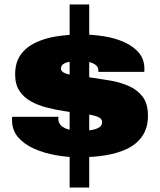

<svg xmlns="http://www.w3.org/2000/svg" viewBox="-20 -776 719 863"><path d="M293 67V-756H381V67ZM338 -69Q284 -69 230.5 -78.5Q177 -88 132.5 -108Q88 -128 61 -159.5Q34 -191 34 -237Q34 -240 34 -243.5Q34 -247 35 -251H243Q242 -247 242 -244.5Q242 -242 242 -240Q243 -222 256 -210.5Q269 -199 290.5 -193.5Q312 -188 338 -188Q355 -188 379 -190Q403 -192 421 -200.5Q439 -209 439 -227Q439 -245 414 -253Q389 -261 350 -265.5Q311 -270 266 -277Q227 -283 188.5 -293Q150 -303 118 -321Q86 -339 67 -368Q48 -397 48 -442Q48 -494 72 -528.5Q96 -563 138 -583.5Q180 -604 233.5 -612.5Q287 -621 346 -621Q396 -621 446.5 -613Q497 -605 538.5 -586.5Q580 -568 604.5 -538.5Q629 -509 629 -467Q629 -464 629 -459.5Q629 -455 628 -453H422V-461Q422 -475 410 -484Q398 -493 380 -497.5Q362 -502 343 -502Q335 -502 320.5 -501.5Q306 -501 290.5 -498Q275 -495 264.5 -488Q254 -481 254 -468Q254 -454 272 -447Q290 -440 320 -436Q350 -432 385 -428Q427 -422 472.5 -414.5Q518 -407 557.5 -390Q597 -373 621 -341.5Q645 -310 645 -256Q645 -202 620.5 -165.5Q596 -129 553 -108Q510 -87 454.5 -78Q399 -69 338 -69Z"/></svg>

Font: Archivo SemiBold SemiExpanded Black
Style: Regular
Weight: 900
Width: 6
Version: Version 2.001